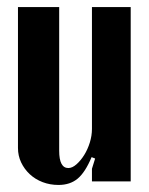

<svg xmlns="http://www.w3.org/2000/svg" viewBox="-20 -515 422 545"><path d="M240 -69Q222 -26 200.5 -8Q179 10 146 10Q122 10 101 2Q80 -6 64.5 -20.5Q49 -35 40 -54Q31 -73 31 -95V-495H148V-87Q148 -38 174 -38Q185 -38 197 -48.5Q209 -59 219 -75Q229 -91 235 -110.5Q241 -130 241 -149V-495H351V0H241V-36L250 -65Z"/></svg>

Font: Moniqa ExtBd Paragraph
Style: Regular
Weight: 800
Designer: Rajesh Rajput
Foundry: Rajesh Rajput
Version: Version 1.000